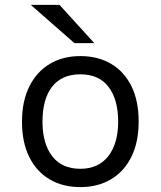

<svg xmlns="http://www.w3.org/2000/svg" viewBox="-20 -752 656 784"><path d="M308 12Q236.2 12 182.8 -19.6Q129.2 -51.1 99.5 -110.9Q69.8 -170.6 69.8 -255Q69.8 -338.4 99.5 -398.4Q129.2 -458.5 182.8 -490.8Q236.2 -523 308 -523Q379.9 -523 433.6 -491.4Q487.2 -459.8 516.8 -399.9Q546.2 -340 546.2 -255.8Q546.2 -172.2 516.8 -112.2Q487.2 -52.2 433.6 -20.1Q379.9 12 308 12ZM308 -62.8Q381.9 -62.8 422.2 -114.4Q462.5 -166 462.5 -255.8Q462.5 -345.2 423.4 -396.9Q384.4 -448.5 308 -448.5Q232.5 -448.5 193 -398.2Q153.5 -348 153.5 -255Q153.5 -166 193 -114.4Q232.5 -62.8 308 -62.8ZM283.8 -576 105.8 -732H223L365 -576Z"/></svg>

Font: Overpass Mono Light
Style: Regular
Weight: 300
Monospace: yes
Designer: Delve Withrington, Dave Bailey
Foundry: Delve Fonts LLC
Version: Version 4.000